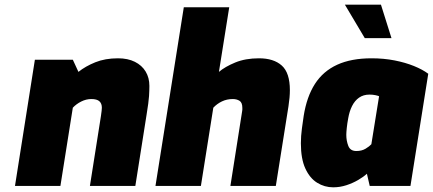

<svg xmlns="http://www.w3.org/2000/svg" viewBox="-20 -794 1849 820"><path d="M44 0 129 -539H291L315 -487Q345 -511 387 -528Q429 -545 484 -545Q526 -545 556 -530Q586 -515 602 -488.5Q618 -462 618 -427Q618 -408 616.5 -383.5Q615 -359 606 -304L558 0H364L411 -298Q413 -312 414 -320.5Q415 -329 415 -334Q415 -352 404.5 -361.5Q394 -371 370 -371Q348 -371 327 -360.5Q306 -350 291 -334L238 0Z M644 0 765 -763H959L915 -487Q941 -509 984.5 -527Q1028 -545 1086 -545Q1149 -545 1183.5 -514Q1218 -483 1218 -409Q1218 -379 1212 -340L1158 0H964L1014 -318Q1015 -322 1015 -325.5Q1015 -329 1015 -333Q1015 -356 1003 -363.5Q991 -371 974 -371Q949 -371 928 -361Q907 -351 891 -334L838 0Z M1403 6Q1366 6 1334.5 -13.5Q1303 -33 1284 -74.5Q1265 -116 1265 -182Q1265 -213 1269.5 -246Q1274 -279 1277 -299Q1290 -381 1325 -435.5Q1360 -490 1420 -517.5Q1480 -545 1567 -545Q1619 -545 1665 -536Q1711 -527 1748 -512Q1785 -497 1809 -479L1733 0H1559L1547 -52Q1533 -39 1510 -25.5Q1487 -12 1459.5 -3Q1432 6 1403 6ZM1502 -149Q1525 -149 1541.5 -159Q1558 -169 1566 -178L1599 -383Q1595 -385 1583.5 -387.5Q1572 -390 1558 -390Q1532 -390 1513.5 -377Q1495 -364 1483.5 -341Q1472 -318 1467 -288Q1463 -267 1461 -247.5Q1459 -228 1459 -218Q1459 -193 1467.5 -171Q1476 -149 1502 -149ZM1538 -631 1453 -774H1607L1652 -631Z"/></svg>

Font: Exo Thin Black
Style: Italic
Weight: 900
Italic angle: -9°
Version: Version 2.000